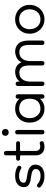

<svg xmlns="http://www.w3.org/2000/svg" viewBox="725 -1190 475 1965"><g transform="rotate(-90 962.5 -207.5)"><path d="M142 10Q74 10 32 -29Q25 -36 25 -45Q25 -55 33 -61Q41 -67 46 -67Q54 -67 66 -57Q81 -44 100.5 -37Q120 -30 145 -30Q180 -30 197.5 -43Q215 -56 215 -78Q215 -101 196 -111.5Q177 -122 142 -126Q123 -128 96.5 -133Q70 -138 50 -153.5Q30 -169 30 -201Q30 -242 60 -266Q90 -290 144 -290Q175 -290 202 -282.5Q229 -275 241 -264Q249 -258 249 -248Q249 -241 243 -233.5Q237 -226 229 -226Q225 -226 221 -228Q217 -230 213 -232Q195 -242 180.5 -246Q166 -250 146 -250Q114 -250 94.5 -238.5Q75 -227 75 -204Q75 -188 88.5 -180.5Q102 -173 142 -168Q156 -166 176 -162Q196 -158 215 -149.5Q234 -141 247 -124.5Q260 -108 260 -81Q260 -40 229 -15Q198 10 142 10Z M442 10Q401 10 378 -14.5Q355 -39 355 -82V-230Q355 -240 345 -240H320Q312 -240 306 -246Q300 -252 300 -260Q300 -268 306 -274Q312 -280 320 -280H345Q355 -280 355 -290V-383Q355 -394 362 -399.5Q369 -405 377 -405Q386 -405 393 -399.5Q400 -394 400 -383V-290Q400 -280 410 -280H480Q488 -280 494 -274Q500 -268 500 -260Q500 -252 494 -246Q488 -240 480 -240H410Q400 -240 400 -230V-85Q400 -33 448 -33Q460 -33 467.5 -36Q475 -39 480 -39Q489 -39 494.5 -32Q500 -25 500 -17Q500 -1 485 3Q475 7 463.5 8.5Q452 10 442 10Z M593 10Q583 10 576.5 3.5Q570 -3 570 -13V-268Q570 -279 577 -284.5Q584 -290 593 -290Q601 -290 608 -284.5Q615 -279 615 -268V-13Q615 -3 609 3.5Q603 10 593 10ZM590 -356Q574 -356 564.5 -365.5Q555 -375 555 -390Q555 -406 564.5 -415.5Q574 -425 590 -425Q606 -425 615.5 -415.5Q625 -406 625 -390Q625 -375 615.5 -365.5Q606 -356 590 -356Z M832 10Q770 10 730 -32.5Q690 -75 690 -142Q690 -207 730 -248.5Q770 -290 832 -290Q896 -290 935 -245V-263Q935 -274 942 -279.5Q949 -285 957 -285Q966 -285 973 -279.5Q980 -274 980 -263V-13Q980 -3 973.5 3.5Q967 10 957 10Q947 10 941 3.5Q935 -3 935 -13V-37Q917 -15 890.5 -2.5Q864 10 832 10ZM832 -31Q879 -31 907 -59Q935 -87 935 -142Q935 -195 907 -222Q879 -249 832 -249Q789 -249 762.5 -218Q736 -187 736 -142Q736 -95 762.5 -63Q789 -31 832 -31Z M1088 10Q1078 10 1071.5 3.5Q1065 -3 1065 -13V-263Q1065 -274 1072 -279.5Q1079 -285 1088 -285Q1096 -285 1103 -279.5Q1110 -274 1110 -263V-242Q1127 -266 1153.5 -278Q1180 -290 1208 -290Q1241 -290 1267.5 -274Q1294 -258 1308 -225Q1327 -263 1358.5 -276.5Q1390 -290 1418 -290Q1465 -290 1497.5 -257Q1530 -224 1530 -153V-13Q1530 -3 1524 3.5Q1518 10 1508 10Q1498 10 1491.5 3.5Q1485 -3 1485 -13V-150Q1485 -201 1465.5 -224Q1446 -247 1412 -247Q1378 -247 1358 -230.5Q1338 -214 1329 -190Q1320 -166 1320 -141V-13Q1320 -3 1314 3.5Q1308 10 1298 10Q1288 10 1281.5 3.5Q1275 -3 1275 -13V-149Q1275 -200 1255.5 -223.5Q1236 -247 1202 -247Q1168 -247 1148 -230.5Q1128 -214 1119 -189.5Q1110 -165 1110 -141V-13Q1110 -3 1104 3.5Q1098 10 1088 10Z M1747 10Q1705 10 1672 -10Q1639 -30 1619.5 -64.5Q1600 -99 1600 -142Q1600 -185 1619.5 -218Q1639 -251 1672 -270.5Q1705 -290 1747 -290Q1789 -290 1822.5 -270.5Q1856 -251 1875.5 -218Q1895 -185 1895 -142Q1895 -99 1875.5 -64.5Q1856 -30 1822.5 -10Q1789 10 1747 10ZM1747 -31Q1794 -31 1822 -63Q1850 -95 1850 -142Q1850 -187 1822 -218Q1794 -249 1747 -249Q1701 -249 1673.5 -218Q1646 -187 1646 -142Q1646 -95 1673.5 -63Q1701 -31 1747 -31Z"/></g></svg>

Font: Dongle Light
Style: Regular
Weight: 300
Designer: Yanghee Ryu
Foundry: Yanghee Ryu
Version: Version 2.000